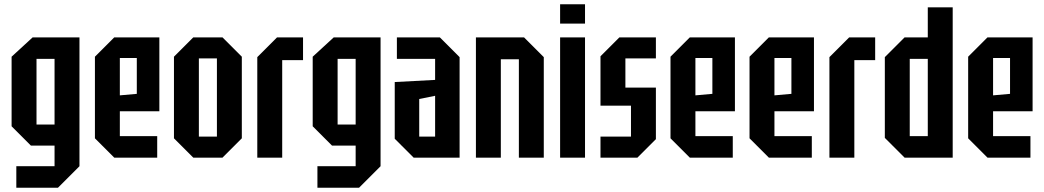

<svg xmlns="http://www.w3.org/2000/svg" viewBox="-20 -734 4862 894"><path d="M56 140V40H234V-56H124L34 -146V-470L132 -560H350V40L250 140ZM150 -460V-154H234V-460Z M422 -90V-470L512 -560H722V-216H538V-100H712V0H512ZM538 -290 617 -297V-464H538Z M790 -90V-470L880 -560H1016L1106 -470V-90L1016 0H880ZM906 -98H990V-462H906Z M1178 0V-468L1270 -560H1391V-454H1294V0Z M1458 140V40H1636V-56H1526L1436 -146V-470L1534 -560H1752V40L1652 140ZM1552 -460V-154H1636V-460Z M1818 -88V-352L2006 -362V-460H1828V-560H2028L2120 -468V0H1906ZM1932 -273V-98H2006V-288Z M2196 0V-560H2420L2512 -468V0H2396V-458H2312V0Z M2588 0V-560H2704V0ZM2588 -624V-714H2704V-624Z M2776 0V-98H2918V-242H2776V-472L2864 -560H3034V-462H2892V-326H3034V-86L2948 0Z M3102 -90V-470L3192 -560H3402V-216H3218V-100H3392V0H3192ZM3218 -290 3297 -297V-464H3218Z M3470 -90V-470L3560 -560H3770V-216H3586V-100H3760V0H3560ZM3586 -290 3665 -297V-464H3586Z M3842 0V-468L3934 -560H4055V-454H3958V0Z M4416 -700V0H4192L4100 -92V-468L4192 -560H4300V-700ZM4216 -100H4300V-460H4216Z M4488 -90V-470L4578 -560H4788V-216H4604V-100H4778V0H4578ZM4604 -290 4683 -297V-464H4604Z"/></svg>

Font: Tektur Condensed Medium
Style: Regular
Weight: 500
Width: 3
Designer: Adam Jagosz
Foundry: Adam Jagosz
Version: Version 1.005;gftools[0.9.30]